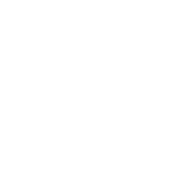

<svg xmlns="http://www.w3.org/2000/svg" viewBox="-20 -470 440 440"><path d="M300 -50Q300 -50 300 -50Q300 -50 300 -50Q300 -50 300 -50Q300 -50 300 -50Q300 -50 300 -50Q300 -50 300 -50Q300 -50 300 -50Q300 -50 300 -50Q300 -50 300 -50Q300 -50 300 -50Q300 -50 300 -50Q300 -50 300 -50ZM300 -250Q300 -250 300 -250Q300 -250 300 -250Q300 -250 300 -250Q300 -250 300 -250Q300 -250 300 -250Q300 -250 300 -250Q300 -250 300 -250Q300 -250 300 -250Q300 -250 300 -250Q300 -250 300 -250Q300 -250 300 -250Q300 -250 300 -250ZM300 -150Q300 -150 300 -150Q300 -150 300 -150Q300 -150 300 -150Q300 -150 300 -150Q300 -150 300 -150Q300 -150 300 -150Q300 -150 300 -150Q300 -150 300 -150Q300 -150 300 -150Q300 -150 300 -150Q300 -150 300 -150Q300 -150 300 -150ZM300 -450Q300 -450 300 -450Q300 -450 300 -450Q300 -450 300 -450Q300 -450 300 -450Q300 -450 300 -450Q300 -450 300 -450Q300 -450 300 -450Q300 -450 300 -450Q300 -450 300 -450Q300 -450 300 -450Q300 -450 300 -450Q300 -450 300 -450ZM200 -450Q200 -450 200 -450Q200 -450 200 -450Q200 -450 200 -450Q200 -450 200 -450Q200 -450 200 -450Q200 -450 200 -450Q200 -450 200 -450Q200 -450 200 -450Q200 -450 200 -450Q200 -450 200 -450Q200 -450 200 -450Q200 -450 200 -450ZM100 -350Q100 -350 100 -350Q100 -350 100 -350Q100 -350 100 -350Q100 -350 100 -350Q100 -350 100 -350Q100 -350 100 -350Q100 -350 100 -350Q100 -350 100 -350Q100 -350 100 -350Q100 -350 100 -350Q100 -350 100 -350Q100 -350 100 -350ZM100 -250Q100 -250 100 -250Q100 -250 100 -250Q100 -250 100 -250Q100 -250 100 -250Q100 -250 100 -250Q100 -250 100 -250Q100 -250 100 -250Q100 -250 100 -250Q100 -250 100 -250Q100 -250 100 -250Q100 -250 100 -250Q100 -250 100 -250ZM100 -150Q100 -150 100 -150Q100 -150 100 -150Q100 -150 100 -150Q100 -150 100 -150Q100 -150 100 -150Q100 -150 100 -150Q100 -150 100 -150Q100 -150 100 -150Q100 -150 100 -150Q100 -150 100 -150Q100 -150 100 -150Q100 -150 100 -150ZM200 -50Q200 -50 200 -50Q200 -50 200 -50Q200 -50 200 -50Q200 -50 200 -50Q200 -50 200 -50Q200 -50 200 -50Q200 -50 200 -50Q200 -50 200 -50Q200 -50 200 -50Q200 -50 200 -50Q200 -50 200 -50Q200 -50 200 -50Z"/></svg>

Font: TINY 5x3
Style: Regular
Weight: 400
Designer: Jack Halten Fahnestock
Foundry: Velvetyne Type Foundry
Version: Version 1.002